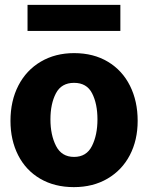

<svg xmlns="http://www.w3.org/2000/svg" viewBox="-20 -758 608 788"><path d="M23 -262Q23 -344 55.5 -407Q88 -470 147.5 -505Q207 -540 284 -540Q364 -540 423 -504.5Q482 -469 513.5 -406Q545 -343 545 -262Q545 -183 513 -121.5Q481 -60 421.5 -25Q362 10 283 10Q204 10 145 -24.5Q86 -59 54.5 -121Q23 -183 23 -262ZM284 -114Q335 -114 357.5 -159Q380 -204 380 -268Q380 -332 358 -375Q336 -418 284 -418Q232 -418 209.5 -375Q187 -332 187 -268Q187 -204 210 -159Q233 -114 284 -114ZM474 -631H93V-738H474Z"/></svg>

Font: Morrison
Style: Bold
Weight: 700
Designer: Pablo Impallari, Rodrigo Fuenzalida (Modified by Dan O. Williams)
Version: Version 0.03;June 6, 2019;FontCreator 11.5.0.2425 64-bit; tt